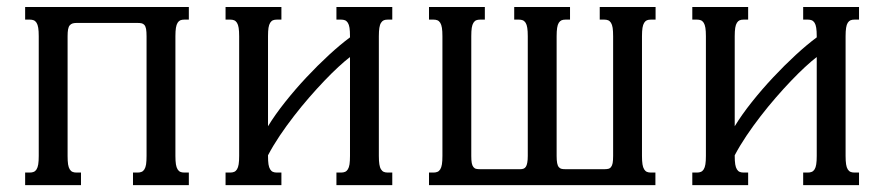

<svg xmlns="http://www.w3.org/2000/svg" viewBox="-20 -539 2575 559"><path d="M202.6 -472.2Q195.8 -472.2 191.2 -470.7Q186.5 -469.2 183.1 -465.3Q179.7 -461.4 178.2 -453.6Q176.8 -445.8 176.8 -433.6V-85Q176.8 -69.8 178.2 -60.5Q179.7 -51.3 183.1 -45.9Q186.5 -40.5 191.2 -38.6Q195.8 -36.6 202.6 -36.6H215.8V0H53.2V-36.6H66.9Q73.2 -36.6 78.1 -38.6Q83 -40.5 86.4 -45.9Q89.8 -51.3 91.3 -60.5Q92.8 -69.8 92.8 -85V-433.6Q92.8 -448.7 91.3 -458Q89.8 -467.3 86.4 -472.7Q83 -478 78.1 -480Q73.2 -481.9 66.9 -481.9H53.2V-518.6H529.8V-481.9H516.6Q509.8 -481.9 505.1 -480Q500.5 -478 497.1 -472.7Q493.7 -467.3 492.2 -458Q490.7 -448.7 490.7 -433.6V-85Q490.7 -69.8 492.2 -60.5Q493.7 -51.3 497.1 -45.9Q500.5 -40.5 505.1 -38.6Q509.8 -36.6 516.6 -36.6H529.8V0H367.2V-36.6H380.9Q387.2 -36.6 392.1 -38.6Q397 -40.5 400.4 -45.9Q403.8 -51.3 405.3 -60.5Q406.7 -69.8 406.7 -85V-433.6Q406.7 -446.8 405.3 -454.6Q403.8 -462.4 400.4 -466.3Q397 -470.2 392.1 -471.2Q387.2 -472.2 380.9 -472.2Z M760.3 -85Q760.3 -69.8 761.7 -60.5Q763.2 -51.3 766.6 -45.9Q770 -40.5 774.7 -38.6Q779.3 -36.6 786.1 -36.6H799.3V0H636.7V-36.6H650.4Q656.7 -36.6 661.6 -38.6Q666.5 -40.5 669.9 -45.9Q673.3 -51.3 674.8 -60.5Q676.3 -69.8 676.3 -85V-433.6Q676.3 -448.7 674.8 -458Q673.3 -467.3 669.9 -472.7Q666.5 -478 661.6 -480Q656.7 -481.9 650.4 -481.9H636.7V-518.6H799.3V-481.9H786.1Q779.3 -481.9 774.7 -480Q770 -478 766.6 -472.7Q763.2 -467.3 761.7 -458Q760.3 -448.7 760.3 -433.6V-171.4Q780.8 -205.1 810.1 -241.9Q839.4 -278.8 872.1 -313.7Q904.8 -348.6 938 -379.2Q971.2 -409.7 999 -430.2V-433.6Q999 -448.7 997.6 -458Q996.1 -467.3 992.7 -472.7Q989.3 -478 984.4 -480Q979.5 -481.9 973.1 -481.9H959.5V-518.6H1122.1V-481.9H1108.9Q1102.1 -481.9 1097.4 -480Q1092.8 -478 1089.4 -472.7Q1085.9 -467.3 1084.5 -458Q1083 -448.7 1083 -433.6V-85Q1083 -69.8 1084.5 -60.5Q1085.9 -51.3 1089.4 -45.9Q1092.8 -40.5 1097.4 -38.6Q1102.1 -36.6 1108.9 -36.6H1122.1V0H959.5V-36.6H973.1Q979.5 -36.6 984.4 -38.6Q989.3 -40.5 992.7 -45.9Q996.1 -51.3 997.6 -60.5Q999 -69.8 999 -85V-373Q984.4 -361.8 965.1 -344Q945.8 -326.2 924.3 -303.7Q902.8 -281.2 880.1 -255.1Q857.4 -229 835.7 -200.9Q814 -172.9 794.4 -143.8Q774.9 -114.7 760.3 -86.9Z M1600.6 -85Q1600.6 -71.8 1602.1 -64.2Q1603.5 -56.6 1606.9 -52.5Q1610.4 -48.3 1615 -47.4Q1619.6 -46.4 1626.5 -46.4H1739.3Q1745.6 -46.4 1750.5 -47.4Q1755.4 -48.3 1758.8 -52.5Q1762.2 -56.6 1763.7 -64.2Q1765.1 -71.8 1765.1 -85V-433.6Q1765.1 -448.7 1763.7 -458Q1762.2 -467.3 1758.8 -472.7Q1755.4 -478 1750.5 -480Q1745.6 -481.9 1739.3 -481.9H1726.1V-518.6H1888.7V-481.9H1875Q1868.2 -481.9 1863.5 -480Q1858.9 -478 1855.5 -472.7Q1852.1 -467.3 1850.6 -458Q1849.1 -448.7 1849.1 -433.6V-85Q1849.1 -69.8 1850.6 -60.5Q1852.1 -51.3 1855.5 -45.9Q1858.9 -40.5 1863.5 -38.6Q1868.2 -36.6 1875 -36.6H1888.2V0H1229V-36.6H1242.2Q1248.5 -36.6 1253.4 -38.6Q1258.3 -40.5 1261.7 -45.9Q1265.1 -51.3 1266.6 -60.5Q1268.1 -69.8 1268.1 -85V-433.6Q1268.1 -448.7 1266.6 -458Q1265.1 -467.3 1261.7 -472.7Q1258.3 -478 1253.4 -480Q1248.5 -481.9 1242.2 -481.9H1229V-518.6H1391.6V-481.9H1377.9Q1371.1 -481.9 1366.5 -480Q1361.8 -478 1358.4 -472.7Q1355 -467.3 1353.5 -458Q1352.1 -448.7 1352.1 -433.6V-85Q1352.1 -71.8 1353.5 -64.2Q1355 -56.6 1358.4 -52.5Q1361.8 -48.3 1366.5 -47.4Q1371.1 -46.4 1377.9 -46.4H1494.6Q1500 -46.4 1504.2 -47.9Q1508.3 -49.3 1511 -53.5Q1513.7 -57.6 1515.1 -65.2Q1516.6 -72.8 1516.6 -85V-433.6Q1516.6 -448.7 1515.1 -458Q1513.7 -467.3 1510.3 -472.7Q1506.8 -478 1502 -480Q1497.1 -481.9 1490.7 -481.9H1477.1V-518.6H1639.6V-481.9H1626.5Q1619.6 -481.9 1615 -480Q1610.4 -478 1606.9 -472.7Q1603.5 -467.3 1602.1 -458Q1600.6 -448.7 1600.6 -433.6Z M2119.1 -85Q2119.1 -69.8 2120.6 -60.5Q2122.1 -51.3 2125.5 -45.9Q2128.9 -40.5 2133.5 -38.6Q2138.2 -36.6 2145 -36.6H2158.2V0H1995.6V-36.6H2009.3Q2015.6 -36.6 2020.5 -38.6Q2025.4 -40.5 2028.8 -45.9Q2032.2 -51.3 2033.7 -60.5Q2035.2 -69.8 2035.2 -85V-433.6Q2035.2 -448.7 2033.7 -458Q2032.2 -467.3 2028.8 -472.7Q2025.4 -478 2020.5 -480Q2015.6 -481.9 2009.3 -481.9H1995.6V-518.6H2158.2V-481.9H2145Q2138.2 -481.9 2133.5 -480Q2128.9 -478 2125.5 -472.7Q2122.1 -467.3 2120.6 -458Q2119.1 -448.7 2119.1 -433.6V-171.4Q2139.6 -205.1 2168.9 -241.9Q2198.2 -278.8 2231 -313.7Q2263.7 -348.6 2296.9 -379.2Q2330.1 -409.7 2357.9 -430.2V-433.6Q2357.9 -448.7 2356.4 -458Q2355 -467.3 2351.6 -472.7Q2348.1 -478 2343.3 -480Q2338.4 -481.9 2332 -481.9H2318.4V-518.6H2481V-481.9H2467.8Q2460.9 -481.9 2456.3 -480Q2451.7 -478 2448.2 -472.7Q2444.8 -467.3 2443.4 -458Q2441.9 -448.7 2441.9 -433.6V-85Q2441.9 -69.8 2443.4 -60.5Q2444.8 -51.3 2448.2 -45.9Q2451.7 -40.5 2456.3 -38.6Q2460.9 -36.6 2467.8 -36.6H2481V0H2318.4V-36.6H2332Q2338.4 -36.6 2343.3 -38.6Q2348.1 -40.5 2351.6 -45.9Q2355 -51.3 2356.4 -60.5Q2357.9 -69.8 2357.9 -85V-373Q2343.3 -361.8 2324 -344Q2304.7 -326.2 2283.2 -303.7Q2261.7 -281.2 2239 -255.1Q2216.3 -229 2194.6 -200.9Q2172.9 -172.9 2153.3 -143.8Q2133.8 -114.7 2119.1 -86.9Z"/></svg>

Font: Arian Grqi
Style: Regular
Weight: 400
Designer: Ruben Hakobyan (Tarumian)
Foundry: Ruben Hakobyan (Tarumian)
Version: Version 1.003